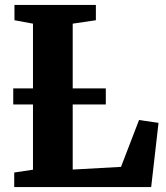

<svg xmlns="http://www.w3.org/2000/svg" viewBox="-20 -763 677 783"><path d="M38 0V-59.5L114.5 -71V-666.5L39 -680.5V-743H371V-680.5L276.5 -666.5V-71.5L473.5 -82.5L547 -273.5L626.5 -262L596.5 0ZM411.5 -402.5V-337H34V-402.5Z"/></svg>

Font: Merriweather 28pt ExtraBold
Style: Regular
Weight: 800
Version: Version 2.100